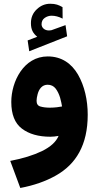

<svg xmlns="http://www.w3.org/2000/svg" viewBox="-20 -709 514 997"><path d="M123.5 -499 131.8 -442.9 328.6 -520.5 320.3 -578.6 248.5 -552.7C246.6 -552.2 245.6 -551.8 245.1 -551.8C240.7 -551.3 237.3 -550.8 233.9 -550.8C210.9 -550.8 196.3 -565.4 195.8 -582.5C195.8 -597.2 201.2 -608.4 212.4 -616.2C223.1 -623.5 234.9 -627.4 247.6 -627.4C266.1 -627.4 285.2 -622.6 305.2 -612.3L304.7 -671.9C285.2 -683.1 269.5 -689.5 240.7 -689.5C214.8 -689.5 191.4 -680.2 171.4 -661.1C150.9 -642.1 140.6 -618.2 140.6 -588.9C140.6 -555.2 151.4 -536.1 173.3 -518.1ZM435.5 -113.3C435.5 -189 418.9 -262.7 385.3 -321.3C351.6 -379.4 299.8 -416 228 -416C102.5 -416 38.6 -284.7 38.6 -179.7C38.6 -114.7 57.1 -68.8 93.8 -41C130.4 -13.2 179.7 1 241.7 1C254.9 1 269 -0.5 284.2 -3.4C271.5 27.3 242.7 53.7 197.8 75.7C152.8 97.2 98.1 114.3 33.2 126.5L85.4 267.1C155.8 253.9 217.3 232.4 270 202.6C375 143.6 435.5 43.5 435.5 -113.3ZM238.8 -149.9C220.2 -149.9 204.1 -151.9 190.4 -155.8C176.8 -159.2 169.9 -169.4 169.9 -185.5C169.9 -195.3 171.9 -206.5 175.3 -219.7C182.1 -245.6 197.8 -269 227.1 -269C244.6 -269 258.8 -262.2 269 -249C279.3 -235.4 286.6 -219.7 292 -202.1C296.9 -184.1 300.3 -168.9 302.2 -156.2C290 -153.8 266.6 -149.9 238.8 -149.9Z"/></svg>

Font: Vazirmatn Black
Style: Regular
Weight: 900
Designer: Saber Rastikerdar
Foundry: Saber Rastikerdar
Version: Version 33.003